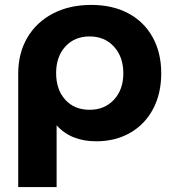

<svg xmlns="http://www.w3.org/2000/svg" viewBox="-20 -566 710 780"><path d="M635 -268Q635 -186 602 -123.5Q569 -61 509 -26.5Q449 8 371 8Q268 8 210 -57V194H54V-267Q54 -350 91 -413Q128 -476 195 -511Q262 -546 351 -546Q437 -546 501 -512Q565 -478 600 -415Q635 -352 635 -268ZM481 -268Q481 -335 443 -376.5Q405 -418 344 -418Q283 -418 245.5 -377Q208 -336 208 -269Q208 -202 245 -161Q282 -120 344 -120Q405 -120 443 -161Q481 -202 481 -268Z"/></svg>

Font: Montserrat Alternates
Style: Bold
Weight: 700
Designer: Julieta Ulanovsky
Foundry: Julieta Ulanovsky
Version: Version 7.200